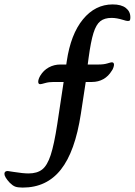

<svg xmlns="http://www.w3.org/2000/svg" viewBox="-87 -758 610 869"><path d="M-43 69Q-67 43 -67 29Q-67 16 -52 16Q-48 16 -26 20Q18 27 42 27Q81 27 104 9Q127 -9 142.5 -56.5Q158 -104 172 -195L201 -387H156Q134 -387 117 -382Q100 -377 95 -377Q86 -377 86 -388Q86 -399 95 -415Q110 -440 134 -453Q158 -466 186 -466H213L215 -480Q233 -603 288.5 -670.5Q344 -738 423 -738Q462 -738 482.5 -722Q503 -706 503 -680Q503 -670 501 -666.5Q499 -663 492 -663Q485 -663 470 -668Q441 -677 418 -677Q386 -677 367 -662Q348 -647 336 -608.5Q324 -570 314 -496L310 -466H358Q383 -466 399 -471Q415 -476 419 -476Q429 -476 429 -465Q429 -460 426 -451.5Q423 -443 419 -438Q404 -413 381 -400Q358 -387 329 -387H301L279 -243Q253 -72 188.5 9.5Q124 91 16 91Q-7 91 -18.5 86.5Q-30 82 -43 69Z"/></svg>

Font: Charm
Style: Bold
Weight: 700
Designer: Katatrad Aksorn Co.,Ltd.
Foundry: Cadson Demak Co.,Ltd.
Version: Version 1.001